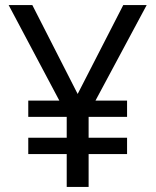

<svg xmlns="http://www.w3.org/2000/svg" viewBox="-20 -734 612 754"><path d="M285 -365 464 -714H556L355 -339H479V-275H328V-193H479V-129H328V0H242V-129H91V-193H242V-275H91V-339H213L14 -714H107Z"/></svg>

Font: Noto Sans Tai Tham
Style: Regular
Weight: 400
Designer: Monotype Design Team 2013. Revised by David WIlliams 2020
Foundry: Monotype Imaging Inc.
Version: Version 2.002